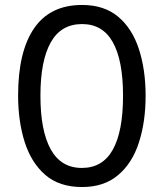

<svg xmlns="http://www.w3.org/2000/svg" viewBox="-20 -744 659 774"><path d="M567 -358Q567 -253 540 -169.5Q513 -86 456 -38Q399 10 311 10Q219 10 162.5 -39Q106 -88 79.5 -171.5Q53 -255 53 -359Q53 -536 117.5 -630Q182 -724 311 -724Q400 -724 456.5 -676.5Q513 -629 540 -546Q567 -463 567 -358ZM143 -358Q143 -217 184.5 -142Q226 -67 310 -67Q394 -67 435 -141Q476 -215 476 -358Q476 -500 435 -573.5Q394 -647 311 -647Q226 -647 184.5 -573Q143 -499 143 -358Z"/></svg>

Font: Noto Sans Tamil Condensed
Style: Regular
Weight: 400
Width: 3
Designer: Jelle Bosma - Monotype Design Team
Foundry: Monotype Imaging Inc.
Version: Version 2.004; ttfautohint (v1.8.4.7-5d5b)